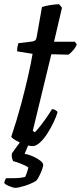

<svg xmlns="http://www.w3.org/2000/svg" viewBox="-28 -700 388 920"><path d="M129 0Q111 0 88 -8.5Q65 -17 47 -27.5Q29 -38 26 -45Q53 -125 73.5 -202Q94 -279 108 -341.5Q122 -404 128 -442L54 -454Q54 -467 56 -477.5Q58 -488 60 -493L126 -501Q137 -503 141.5 -507.5Q146 -512 148 -524L173 -666Q185 -671 209 -675Q233 -679 255 -680L269 -663L231 -500H331L340 -487Q334 -472 321.5 -458Q309 -444 300 -438L218 -440L129 -73L139 -66Q149 -76 164.5 -95.5Q180 -115 195.5 -137.5Q211 -160 221 -177Q230 -177 237.5 -172.5Q245 -168 248 -163Q242 -142 229 -114.5Q216 -87 199 -60.5Q182 -34 163.5 -17Q145 0 129 0ZM46 200Q35 200 15 191.5Q-5 183 -8 176Q-4 161 1 154Q28 154 50 153.5Q72 153 92 148Q97 139 101.5 125.5Q106 112 108 103Q99 95 75 85.5Q51 76 35 72Q32 67 29.5 56.5Q27 46 29 35Q40 19 56 -2.5Q72 -24 82 -37H121L90 37Q112 41 132.5 50.5Q153 60 166 70.5Q179 81 179 90Q179 97 173.5 112.5Q168 128 160 143.5Q152 159 146 166Q121 181 90.5 190.5Q60 200 46 200Z"/></svg>

Font: Texturina 72pt 72pt SemiBold
Style: Italic
Weight: 600
Italic angle: -11°
Designer: Guillermo Torres Carreño
Foundry: Omnibus-Type
Version: Version 1.002; ttfautohint (v1.8.3)